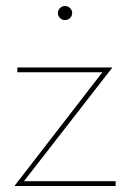

<svg xmlns="http://www.w3.org/2000/svg" viewBox="-20 -623 435 643"><path d="M197.8 -555.7C210.4 -555.7 221.7 -565.9 221.7 -579.6C221.7 -592.3 210.4 -603 197.8 -603C185.1 -603 173.8 -592.3 173.8 -579.6C173.8 -565.9 185.1 -555.7 197.8 -555.7ZM60.1 -16.1 356.4 -397H38.1V-380.9H322.8L28.3 0H367.2V-16.1Z"/></svg>

Font: Now Thin
Style: Regular
Weight: 100
Designer: Alfredo Marco Pradil
Foundry: Alfredo Marco Pradil
Version: Version 1.200;hotconv 1.0.109;makeotfexe 2.5.65596